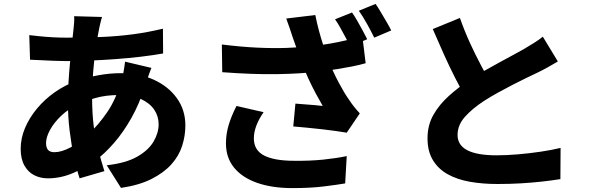

<svg xmlns="http://www.w3.org/2000/svg" viewBox="-20 -895 3040 984"><path d="M503 -808Q498 -793 495 -779Q492 -765 489 -753Q479 -705 470.5 -645Q462 -585 457 -521Q452 -457 452 -397Q452 -314 460.5 -247.5Q469 -181 484 -125Q499 -69 515 -18L388 19Q373 -26 359.5 -88.5Q346 -151 337 -224Q328 -297 328 -373Q328 -422 331 -472Q334 -522 338.5 -570.5Q343 -619 348 -664.5Q353 -710 357 -748Q359 -763 360 -780.5Q361 -798 360 -812ZM320 -702Q417 -702 500 -705.5Q583 -709 659.5 -719Q736 -729 815 -748L816 -621Q766 -612 703 -604.5Q640 -597 572 -592Q504 -587 438 -584.5Q372 -582 316 -582Q288 -582 255 -583.5Q222 -585 190 -586.5Q158 -588 134 -589L130 -715Q148 -713 180.5 -709.5Q213 -706 250 -704Q287 -702 320 -702ZM756 -547Q752 -538 745.5 -520Q739 -502 733 -483.5Q727 -465 723 -454Q695 -364 653.5 -290.5Q612 -217 564.5 -162.5Q517 -108 471 -74Q422 -38 357.5 -9.5Q293 19 225 19Q188 19 156.5 3.5Q125 -12 105.5 -46Q86 -80 86 -132Q86 -186 108 -238.5Q130 -291 169.5 -338.5Q209 -386 261 -422.5Q313 -459 374 -481Q423 -498 482.5 -509Q542 -520 600 -520Q694 -520 768 -486.5Q842 -453 886 -392.5Q930 -332 930 -252Q930 -199 913.5 -147.5Q897 -96 858.5 -53Q820 -10 757 22Q694 54 600 68L527 -48Q625 -59 683 -92Q741 -125 767 -169.5Q793 -214 793 -258Q793 -300 770 -333.5Q747 -367 702 -387.5Q657 -408 591 -408Q522 -408 468.5 -392.5Q415 -377 379 -360Q331 -337 294 -302Q257 -267 236.5 -229.5Q216 -192 216 -162Q216 -139 226 -127Q236 -115 259 -115Q295 -115 341.5 -139.5Q388 -164 433 -207Q485 -255 530 -321Q575 -387 604 -486Q608 -497 611 -514.5Q614 -532 617 -550Q620 -568 621 -579Z M1784 -831Q1797 -813 1811.5 -787.5Q1826 -762 1839.5 -737Q1853 -712 1862 -694L1775 -657Q1765 -678 1751.5 -702.5Q1738 -727 1724.5 -752Q1711 -777 1697 -796ZM1905 -875Q1918 -856 1933 -830.5Q1948 -805 1962.5 -780.5Q1977 -756 1985 -739L1898 -702Q1883 -733 1861 -772.5Q1839 -812 1819 -840ZM1480 -704Q1474 -722 1465.5 -748Q1457 -774 1447 -800L1596 -818Q1604 -777 1614.5 -738Q1625 -699 1637 -662.5Q1649 -626 1661 -594Q1684 -532 1714.5 -474.5Q1745 -417 1768 -385Q1781 -365 1795 -347.5Q1809 -330 1824 -314L1757 -215Q1735 -219 1702 -223.5Q1669 -228 1631 -232.5Q1593 -237 1554.5 -240.5Q1516 -244 1483 -247L1494 -364Q1518 -362 1545 -360Q1572 -358 1596 -356Q1620 -354 1634 -352Q1617 -381 1598 -416.5Q1579 -452 1561 -491Q1543 -530 1528 -570Q1512 -612 1500.5 -646Q1489 -680 1480 -704ZM1117 -667Q1213 -655 1295.5 -651Q1378 -647 1449.5 -649.5Q1521 -652 1581 -659Q1628 -664 1671.5 -671.5Q1715 -679 1756.5 -689Q1798 -699 1837 -710L1854 -571Q1823 -562 1785 -554.5Q1747 -547 1706 -540.5Q1665 -534 1624 -529Q1523 -517 1401 -515Q1279 -513 1119 -525ZM1331 -320Q1306 -284 1293.5 -250.5Q1281 -217 1281 -186Q1281 -125 1333.5 -98Q1386 -71 1487 -71Q1570 -70 1637 -77Q1704 -84 1757 -95L1749 45Q1708 52 1639.5 60.5Q1571 69 1478 69Q1374 69 1297.5 42Q1221 15 1179.5 -36Q1138 -87 1138 -160Q1138 -207 1151.5 -253Q1165 -299 1192 -352Z M2839 -580Q2814 -565 2788 -550.5Q2762 -536 2733 -522Q2710 -511 2677.5 -495.5Q2645 -480 2607.5 -460.5Q2570 -441 2532.5 -420.5Q2495 -400 2461 -378Q2401 -339 2363 -296.5Q2325 -254 2325 -203Q2325 -151 2375 -125Q2425 -99 2525 -99Q2576 -99 2634.5 -104Q2693 -109 2750.5 -117.5Q2808 -126 2853 -137L2852 23Q2808 30 2758.5 35.5Q2709 41 2652 44.5Q2595 48 2529 48Q2453 48 2388 36.5Q2323 25 2274.5 -2Q2226 -29 2198.5 -74.5Q2171 -120 2171 -186Q2171 -253 2201 -306Q2231 -359 2280.5 -403.5Q2330 -448 2389 -487Q2423 -510 2462 -532Q2501 -554 2538.5 -574.5Q2576 -595 2608.5 -612.5Q2641 -630 2664 -643Q2694 -661 2717.5 -675.5Q2741 -690 2762 -707ZM2337 -803Q2361 -735 2389 -674Q2417 -613 2445 -560.5Q2473 -508 2496 -465L2369 -392Q2342 -438 2312.5 -496Q2283 -554 2254.5 -617.5Q2226 -681 2198 -746Z"/></svg>

Font: Noto Sans KR ExtraBold
Style: Regular
Weight: 800
Designer: Ryoko NISHIZUKA  (kana, bopomofo & ideographs); Paul D. Hunt (Latin, Greek & Cyrillic); Sandoll Communications , Soo-you
Foundry: Adobe
Version: Version 2.004-H2;hotconv 1.0.118;makeotfexe 2.5.65603